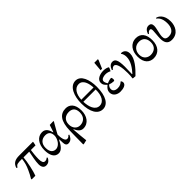

<svg xmlns="http://www.w3.org/2000/svg" viewBox="223 -2003 3511 3511"><g transform="rotate(-45 1978.0 -247.5)"><path d="M571 -455V-471H214C110 -471 44 -438 18 -346L38 -336C70 -390 92 -391 209 -391C198 -304 183 -247 142 -159C111 -91 103 -79 66 -15L69 0H163C193 -69 241 -286 247 -391H395C378 -300 352 -188 352 -106C352 -41 378 9 438 9C499 9 531 -23 558 -74L542 -88C528 -75 513 -61 477 -61C435 -61 419 -104 419 -175C419 -248 432 -354 438 -391H558Z M954 -332C937 -393 910 -478 812 -478C693 -478 610 -370 610 -215C610 -86 652 14 757 14C834 14 889 -64 935 -159H943C945 -126 944 -99 946 -74C948 -21 964 11 1011 11C1092 11 1121 -64 1134 -91L1117 -102C1101 -81 1084 -64 1052 -64C994 -64 982 -171 982 -244C982 -249 1023 -319 1082 -424L1104 -460V-474L1006 -471C993 -435 980 -397 960 -332ZM770 -76C716 -76 655 -110 655 -227C655 -335 718 -396 813 -396C882 -396 931 -363 931 -270C931 -198 869 -76 770 -76Z M1280 199C1269 105 1262 34 1252 -107H1259C1283 -56 1319 11 1396 11C1532 11 1605 -108 1605 -246C1605 -417 1520 -481 1426 -481C1283 -481 1196 -382 1192 -132C1191 -41 1187 81 1187 214L1202 217ZM1257 -229C1257 -344 1332 -393 1420 -393C1486 -393 1558 -365 1558 -244C1558 -131 1487 -71 1395 -71C1311 -71 1257 -139 1257 -229Z M2109 -356C2109 -544 2046 -712 1911 -712C1763 -712 1691 -531 1691 -340C1691 -117 1771 15 1901 15C2024 15 2109 -113 2109 -356ZM1902 -72C1787 -72 1744 -205 1740 -336H2058C2062 -172 1998 -72 1902 -72ZM1908 -626C2016 -626 2051 -499 2057 -389H1740C1746 -528 1808 -626 1908 -626Z M2297 -258C2281 -279 2265 -312 2265 -338C2265 -390 2335 -406 2380 -406C2426 -406 2457 -394 2487 -379L2515 -437V-454C2488 -469 2454 -481 2399 -481C2312 -481 2209 -443 2209 -355C2209 -306 2231 -281 2272 -243C2223 -204 2197 -169 2197 -119C2197 -26 2280 14 2351 14C2427 14 2508 -7 2508 -71C2508 -88 2501 -103 2491 -115H2482C2457 -92 2427 -66 2359 -66C2310 -66 2258 -88 2258 -146C2258 -184 2280 -209 2297 -227C2333 -214 2367 -207 2405 -207C2412 -207 2421 -221 2421 -239C2421 -268 2412 -287 2405 -287C2369 -284 2321 -270 2297 -258ZM2371 -521H2409L2478 -681V-699H2386Z M2745 7C2849 -93 2969 -226 2969 -356C2969 -457 2895 -479 2855 -479L2848 -469C2863 -448 2881 -414 2881 -358C2881 -241 2802 -138 2734 -62L2726 -65C2728 -117 2731 -194 2731 -251C2731 -443 2690 -479 2632 -479C2574 -479 2539 -435 2519 -377L2536 -367C2552 -388 2570 -408 2601 -408C2664 -408 2687 -277 2687 -132C2687 -81 2684 -41 2679 -10L2682 2Z M3384 -233C3384 -118 3306 -69 3219 -69C3156 -69 3070 -107 3070 -222C3070 -319 3130 -394 3237 -394C3330 -394 3384 -332 3384 -233ZM3243 -481C3099 -481 3024 -364 3024 -220C3024 -52 3114 13 3215 13C3346 13 3430 -84 3430 -240C3430 -392 3363 -481 3243 -481Z M3533 -409C3556 -409 3563 -390 3563 -355C3563 -311 3550 -226 3550 -159C3550 -73 3574 10 3687 10C3848 10 3911 -125 3911 -245C3911 -415 3813 -475 3765 -481L3757 -469C3783 -449 3843 -405 3843 -262C3843 -172 3809 -75 3691 -75C3616 -75 3599 -110 3599 -161C3599 -232 3639 -334 3639 -403C3639 -455 3613 -480 3568 -480C3503 -480 3470 -430 3451 -375L3469 -366C3483 -387 3502 -409 3533 -409Z"/></g></svg>

Font: STIX Two Math
Style: Regular
Weight: 400
Designer: Ross Mills, John Hudson & Paul Hanslow, Tiro Typeworks Ltd; with portions MicroPress Inc., with additions and correction
Foundry: Tiro Typeworks Ltd
Version: Version 2.02 b142